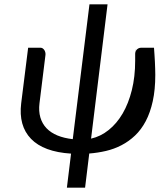

<svg xmlns="http://www.w3.org/2000/svg" viewBox="-20 -695 748 876"><path d="M470.7 -675.3 395.5 -62.5Q439 -72.3 475.8 -101.8Q512.7 -131.3 539.6 -177.2Q566.4 -223.1 581.5 -283.9Q596.7 -344.7 596.7 -417.5Q596.7 -441.9 596.7 -453.9Q596.7 -465.8 596.7 -469.7Q596.7 -473.6 596.9 -471.2Q597.2 -468.8 597.2 -464.4Q597.2 -460 597.2 -455.3Q597.2 -450.7 597.2 -450.2Q598.1 -464.4 606.2 -470.7Q614.3 -477.1 623 -477.1H682.6Q683.6 -462.9 684.8 -446Q686 -429.2 686.8 -412.4Q687.5 -395.5 688 -380.1Q688.5 -364.7 688.5 -353.5Q688.5 -285.6 677 -233.4Q665.5 -181.2 645 -142.3Q624.5 -103.5 596.2 -76.7Q567.9 -49.8 534.4 -32.5Q501 -15.1 463.4 -6.3Q425.8 2.4 387.2 5.4L368.2 161.1H285.2L304.2 5.9Q179.2 -2 121.6 -61.5Q64 -121.1 76.7 -224.1L108.4 -477.1H166Q170.9 -477.1 175.3 -473.9Q179.7 -470.7 182.6 -466.1Q185.5 -461.4 186.8 -455.6Q188 -449.7 187.5 -444.8L160.2 -224.1Q155.8 -188 164.1 -159.4Q172.4 -130.9 192.1 -110.1Q211.9 -89.4 242.2 -76.9Q272.5 -64.5 312 -60.1L388.2 -675.3Z"/></svg>

Font: Carlito
Style: Italic
Weight: 400
Italic angle: -7°
Designer: Lukasz Dziedzic
Foundry: tyPoland Lukasz Dziedzic
Version: Version 1.104